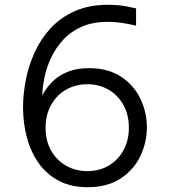

<svg xmlns="http://www.w3.org/2000/svg" viewBox="-20 -770 709 800"><path d="M345 10Q276 10 225.5 -16.5Q175 -43 142 -89Q109 -135 92.5 -195.5Q76 -256 76 -323Q76 -377 87.5 -436.5Q99 -496 124.5 -552Q150 -608 191 -652.5Q232 -697 291.5 -723.5Q351 -750 430 -750Q477 -750 512 -742.5Q547 -735 547 -735V-663Q547 -663 529.5 -667Q512 -671 485 -675Q458 -679 429 -679Q366 -679 320 -658.5Q274 -638 243 -604Q212 -570 193 -529.5Q174 -489 165.5 -448Q157 -407 156 -372Q161 -383 174.5 -402Q188 -421 210.5 -440.5Q233 -460 268 -473Q303 -486 351 -486Q431 -486 485 -450Q539 -414 565.5 -357.5Q592 -301 592 -240Q592 -177 565 -120Q538 -63 483 -26.5Q428 10 345 10ZM344 -57Q393 -57 432 -79.5Q471 -102 494 -143Q517 -184 517 -238Q517 -292 494 -333Q471 -374 432 -396.5Q393 -419 344 -419Q295 -419 255.5 -396.5Q216 -374 193 -333Q170 -292 170 -238Q170 -183 193 -142.5Q216 -102 255.5 -79.5Q295 -57 344 -57Z"/></svg>

Font: Be Vietnam Pro Light
Style: Regular
Weight: 300
Designer: Lam Bao, Tony Le, Vietanh Nguyen
Foundry: Yellow Type Foundry
Version: Version 1.002; ttfautohint (v1.8.3)